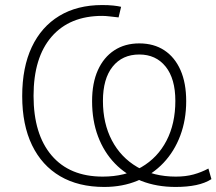

<svg xmlns="http://www.w3.org/2000/svg" viewBox="-20 -733 858 761"><path d="M393 8Q291 8 218.5 -34.5Q146 -77 107 -157.5Q68 -238 68 -352Q68 -466 106 -546.5Q144 -627 215 -670Q286 -713 385 -713Q410 -713 429 -711Q448 -709 460 -706L450 -664Q431 -666 414.5 -668Q398 -670 385 -670Q256 -670 184.5 -587.5Q113 -505 113 -353Q113 -201 184.5 -117Q256 -33 387 -33Q476 -33 540.5 -70.5Q605 -108 640 -175.5Q675 -243 675 -333Q675 -421 636.5 -469Q598 -517 532 -517Q465 -517 426.5 -469Q388 -421 388 -333Q388 -244 423.5 -176.5Q459 -109 524 -71Q589 -33 677 -33Q716 -33 747 -41.5Q778 -50 806 -65L818 -23Q793 -7 757.5 0.5Q722 8 676 8Q601 8 540 -16Q479 -40 435.5 -85Q392 -130 368.5 -192.5Q345 -255 345 -332Q345 -404 368 -455Q391 -506 433 -533.5Q475 -561 532 -561Q590 -561 631.5 -533.5Q673 -506 695.5 -455Q718 -404 718 -332Q718 -258 694.5 -195.5Q671 -133 628 -87.5Q585 -42 525.5 -17Q466 8 393 8Z"/></svg>

Font: Mulish ExtraLight
Style: Regular
Weight: 200
Designer: Vernon Adams
Foundry: Vernon Adams
Version: Version 3.603